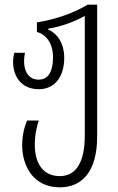

<svg xmlns="http://www.w3.org/2000/svg" viewBox="-20 -552 504 822"><path d="M236 250C334 250 396 179 396 32V-532H355C295 -496 222 -470 138 -456V-415C174 -406 207 -370 207 -307C207 -250 189 -211 146 -211C104 -211 83 -244 83 -290C83 -303 85 -316 87 -326H41C38 -314 36 -301 36 -287C36 -222 74 -170 146 -170C216 -170 255 -226 255 -304C255 -366 226 -408 186 -426V-429C245 -439 299 -459 343 -484V28C343 142 306 202 236 202C161 202 129 142 129 69C129 23 138 -13 146 -36H96C86 -12 75 22 75 70C75 155 120 250 236 250Z"/></svg>

Font: Noto Sans Georgian ExtraCondensed Light
Style: Regular
Weight: 300
Width: 2
Designer: Monotype Design Team, Akaki Razmadze
Foundry: Google LLC
Version: Version 2.005